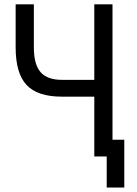

<svg xmlns="http://www.w3.org/2000/svg" viewBox="-20 -713 626 875"><path d="M466.3 141.6V0H409.7V-272.5H262.2Q150.9 -272.5 101.1 -325.7Q51.3 -378.9 51.3 -497.1V-693.4H134.3V-497.1Q134.3 -419.4 164.8 -384.3Q195.3 -349.1 262.2 -349.1H409.7V-693.4H492.7V-76.2H546.4V141.6Z"/></svg>

Font: Cascadia Mono NF SemiLight
Style: Regular
Weight: 350
Monospace: yes
Designer: Aaron Bell
Foundry: Saja Typeworks
Version: Version 2404.023; ttfautohint (v1.8.4)